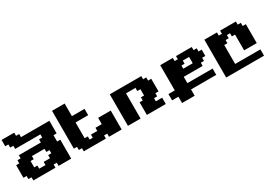

<svg xmlns="http://www.w3.org/2000/svg" viewBox="41 -2023 4668 3296"><g transform="rotate(-30 2375.0 -375.0)"><path d="M625 0H875V-375H812.5V-500H875V-750H312.5V-812.5H250V-875H0V-750H62.5V-687.5H125V-625H625V-562.5H562.5V-500H125V-437.5H62.5V-375H0V-125H62.5V-62.5H125V0H562.5V-62.5H625ZM437.5 -125H312.5V-187.5H250V-312.5H312.5V-375H562.5V-312.5H625V-250H562.5V-187.5H437.5Z M1625 0H1875V-375H1625V-250H1500V-187.5H1375V-125H1312.5V-187.5H1250V-500H1500V-625H1250V-875H1000V-125H1062.5V-62.5H1125V0H1562.5V-62.5H1625Z M2375 0H2750V-125H2625V-187.5H2687.5V-250H2750V-500H2687.5V-562.5H2625V-625H2000V0H2250V-500H2437.5V-437.5H2500V-312.5H2437.5V-250H2375Z M3000 125H3250V0H3750V-125H3250V-250H3625V-312.5H3687.5V-375H3750V-500H3687.5V-562.5H3625V-625H3312.5V-562.5H3250V-625H3000V-125H2875V0H3000ZM3500 -375H3312.5V-437.5H3375V-500H3500Z M3875 125H4625V0H4125V-375H4187.5V-437.5H4250V-500H4312.5V-437.5H4375V-125H4625V-500H4562.5V-562.5H4500V-625H4187.5V-562.5H4125V-625H3875Z"/></g></svg>

Font: Faithful 32x
Style: Bold
Weight: 400
Foundry: Faithful Resource Pack
Version: Version 1.0; January 27, 2023